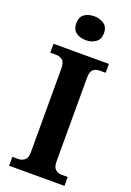

<svg xmlns="http://www.w3.org/2000/svg" viewBox="-174 -995 723 1056"><g transform="rotate(20 187.5 -466.5)"><path d="M26 0V-52H61Q81 -52 97 -64.5Q113 -77 113 -110V-601Q113 -637 97 -649.5Q81 -662 61 -662H26V-714H350V-662H314Q291 -662 277 -649Q263 -636 263 -600V-111Q263 -78 278 -65Q293 -52 314 -52H350V0ZM186 -793Q151 -793 128 -810Q105 -827 105 -863Q105 -900 128 -916.5Q151 -933 186 -933Q218 -933 242.5 -916.5Q267 -900 267 -863Q267 -827 242.5 -810Q218 -793 186 -793Z"/></g></svg>

Font: Noto Serif Lao SemiCondensed
Style: Bold
Weight: 700
Width: 4
Designer: Monotype Design Team
Foundry: Monotype Imaging Inc.
Version: Version 2.003; ttfautohint (v1.8.4.7-5d5b)